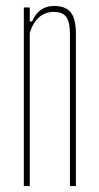

<svg xmlns="http://www.w3.org/2000/svg" viewBox="-20 -625 333 645"><path d="M60 0V-600H80V-553H88Q98 -578 116.8 -591.5Q135.5 -605 161 -605Q200 -605 217.2 -584Q234.5 -563 235 -514V0H215V-514Q214.5 -552.5 202 -568.8Q189.5 -585 161 -585Q132 -585 111 -566.8Q90 -548.5 80 -514V0Z"/></svg>

Font: Big Shoulders Display Thin Thin
Style: Regular
Weight: 250
Version: Version 2.002